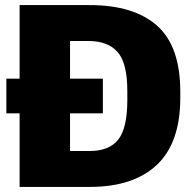

<svg xmlns="http://www.w3.org/2000/svg" viewBox="-20 -709 753 754"><path d="M57 -689H332Q506 -689 597 -608Q688 -527 688 -349V-325Q688 -148 596 -61.5Q504 25 333 25H57V-264H5V-400H57ZM480 -316V-352Q480 -461 442 -504.5Q404 -548 327 -548H255V-400H384V-264H255V-116H332Q409 -116 444.5 -161Q480 -206 480 -316Z"/></svg>

Font: Gmarket Sans TTF Bold
Style: Regular
Weight: 700
Designer: Creative Director : Sungho Lee; Art Director : Kiwoong Choi; Project Manager : Sori Yang, Jongwook Yoon; Font Designer :
Foundry: Sandoll Inc.
Version: Version 1.000;hotconv 1.0.109;makeotfexe 2.5.65596